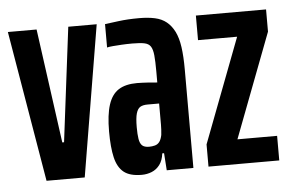

<svg xmlns="http://www.w3.org/2000/svg" viewBox="-43 -578 983 646"><g transform="rotate(-5 448.5 -255.0)"><path d="M90 0 4 -510H101L154 -124H160L208 -510H304L219 0Z M411 8Q371 8 350.5 -8.5Q330 -25 322 -59Q314 -93 314 -147Q314 -203 325 -237Q336 -271 359.5 -286Q383 -301 422 -301Q431 -301 440.5 -300.5Q450 -300 459.5 -299.5Q469 -299 477 -298Q485 -297 490 -297V-335Q490 -369 488 -389Q486 -409 479.5 -419Q473 -429 458.5 -432Q444 -435 418 -435Q398 -435 381.5 -434Q365 -433 352.5 -432Q340 -431 332 -429V-508Q348 -510 378.5 -514Q409 -518 448 -518Q478 -518 501 -513Q524 -508 540 -495Q556 -482 566.5 -461Q577 -440 581.5 -408.5Q586 -377 586 -333V0H496L492 -58H486Q483 -34 472 -19.5Q461 -5 445 1.5Q429 8 411 8ZM444 -84Q454 -84 463.5 -86.5Q473 -89 479 -97Q485 -105 488 -120Q490 -138 490 -154.5Q490 -171 490 -194V-226H451Q435 -226 426 -220.5Q417 -215 412.5 -199.5Q408 -184 408 -153Q408 -129 410.5 -113.5Q413 -98 420.5 -91Q428 -84 444 -84Z M637 0V-75L771 -427H639V-510H876V-435L742 -83H876V0Z"/></g></svg>

Font: Saira UltraCondensed
Style: Bold
Weight: 700
Width: 1
Designer: Hector Gatti with collaboration of the Omnibus-Type team
Foundry: Omnibus-Type
Version: Version 1.101